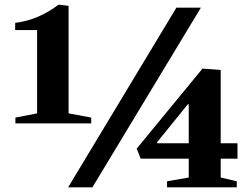

<svg xmlns="http://www.w3.org/2000/svg" viewBox="-20 -803 1074 823"><path d="M376 0H272L736 -770H841ZM231 -783 274 -778V-317L371 -299V-274H46V-299L139 -317V-674H45V-705Q144 -717 231 -783ZM789 -42V-123H583L566 -166L848 -509L926 -503V-189H998V-123H926V-42L995 -26V0H696V-26ZM789 -189V-356H785L653 -193L654 -189Z"/></svg>

Font: Libre Caslon Text
Style: Bold
Weight: 700
Designer: Pablo Impallari, Rodrigo Fuenzalida
Foundry: Pablo Impallari, Rodrigo Fuenzalida
Version: Version 1.002